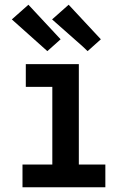

<svg xmlns="http://www.w3.org/2000/svg" viewBox="-20 -791 540 811"><path d="M75 0V-96H201V-424H89V-520H313V-96H425V0ZM350 -575 329 -595 200 -709 270 -771 406 -625ZM180 -575 30 -709 100 -771 236 -625Z"/></svg>

Font: Zed Mono
Style: Bold
Weight: 700
Monospace: yes
Designer: Belleve Invis
Foundry: Belleve Invis
Version: Version 1.0.0; ttfautohint (v1.8.4)